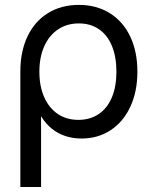

<svg xmlns="http://www.w3.org/2000/svg" viewBox="-20 -545 605 769"><path d="M61.5 -258.8Q61.5 -338.9 90.3 -399.4Q119.1 -460 172.4 -492.7Q225.6 -525.4 295.9 -525.4Q366.2 -525.4 419.4 -492.4Q472.7 -459.5 501.5 -398.9Q530.3 -338.4 530.3 -257.8Q530.3 -178.7 502.2 -117.9Q474.1 -57.1 423.3 -23.7Q372.6 9.8 306.6 9.8Q271.5 9.8 241.5 -0.2Q211.4 -10.3 187.3 -29.8Q163.1 -49.3 145.5 -78.1H144.5V204.1H61.5ZM446.3 -257.8Q446.3 -317.4 428.2 -361.1Q410.2 -404.8 376.2 -428Q342.3 -451.2 295.9 -451.2Q248 -451.2 212.4 -427.2Q176.8 -403.3 157.2 -359.6Q137.7 -315.9 137.7 -257.8Q137.7 -199.7 157 -156Q176.3 -112.3 211.4 -88.6Q246.6 -64.9 293.9 -64.9Q340.8 -64.9 375.2 -88.1Q409.7 -111.3 428 -154.8Q446.3 -198.2 446.3 -257.8Z"/></svg>

Font: Intratopia Thin
Style: Regular
Weight: 100
Designer: Rasmus Andersson
Foundry: rsms
Version: Version 3.000;Glyphs 3.2.3 (3260)